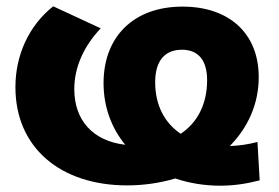

<svg xmlns="http://www.w3.org/2000/svg" viewBox="-20 -576 887 610"><path d="M554 -151C504 -185 473 -240 473 -315C473 -382 503 -418 558 -418C609 -418 638 -386 638 -321C638 -245 607 -186 554 -151ZM384 13C438 13 490 5 537 -9C581 6 630 14 680 14C721 14 763 8 805 -3L798 -125C768 -117 738 -113 710 -112C768 -171 802 -246 802 -331C802 -470 708 -555 560 -555C404 -555 309 -459 309 -312C309 -235 335 -168 378 -116C275 -128 216 -194 216 -293C216 -362 246 -429 300 -486L149 -556C71 -494 29 -400 29 -299C29 -107 172 13 384 13Z"/></svg>

Font: Montserrat-Alt1 ExtBd
Style: Regular
Weight: 800
Designer: Differentunic
Foundry: Differentunic
Version: Version 7.222